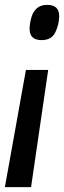

<svg xmlns="http://www.w3.org/2000/svg" viewBox="-61 -566 262 785"><path d="M136 -280 66 199H-41L45 -280ZM181 -499Q180 -463 164.5 -432.5Q149 -402 109 -402Q59 -402 60 -450Q61 -473 67.5 -495.5Q74 -518 89.5 -532Q105 -546 132 -546Q182 -546 181 -499Z"/></svg>

Font: Georama Condensed SemiBold
Style: Italic
Weight: 600
Width: 3
Italic angle: -9°
Designer: Jean-Baptiste Levee
Foundry: Production Type
Version: Version 1.000